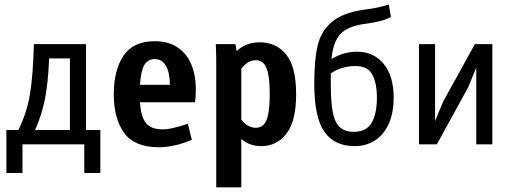

<svg xmlns="http://www.w3.org/2000/svg" viewBox="-20 -630 2228 838"><path d="M196.3 -437.5Q194.3 -305.7 180.2 -220.2Q166 -134.8 132.8 -62.5H285.2V-375H156.2ZM355.5 -62.5H418V125H347.7V0H78.1V125H7.8V-62.5H60.5Q97.7 -139.6 110.8 -219.2Q124 -298.8 127.9 -437.5H355.5Z M673.8 12.7Q567.4 12.7 522 -49.8Q476.6 -112.3 476.6 -218.8Q476.6 -323.2 519 -386.7Q561.5 -450.2 656.2 -450.2Q722.7 -450.2 765.6 -415.5Q808.6 -380.9 824.7 -320.3Q840.8 -259.8 831.1 -183.6H590.8Q593.8 -139.6 604.5 -114.3Q615.2 -88.9 635.7 -77.1Q656.2 -65.4 689.5 -65.4Q711.9 -65.4 739.7 -72.3Q767.6 -79.1 799.8 -89.8L817.4 -19.5Q739.3 12.7 673.8 12.7ZM721.7 -259.8Q720.7 -315.4 703.6 -343.8Q686.5 -372.1 656.2 -372.1Q625 -372.1 609.9 -346.2Q594.7 -320.3 590.8 -259.8Z M923.8 -374 921.9 -437.5H1007.8L1012.7 -407.2Q1035.2 -427.7 1060.1 -436.5Q1085 -445.3 1113.3 -445.3Q1186.5 -445.3 1229.5 -391.6Q1272.5 -337.9 1272.5 -218.8Q1272.5 -100.6 1230 -46.4Q1187.5 7.8 1120.1 7.8Q1095.7 7.8 1074.2 0.5Q1052.7 -6.8 1033.2 -23.4V187.5H923.8ZM1096.7 -72.3Q1117.2 -72.3 1130.4 -85.4Q1143.6 -98.6 1150.4 -130.9Q1157.2 -163.1 1157.2 -218.8Q1157.2 -275.4 1150.4 -307.6Q1143.6 -339.8 1130.4 -353.5Q1117.2 -367.2 1096.7 -367.2Q1061.5 -367.2 1033.2 -330.1V-108.4Q1060.5 -72.3 1096.7 -72.3Z M1527.3 7.8Q1439.5 7.8 1395.5 -55.2Q1351.6 -118.2 1351.6 -264.6Q1351.6 -368.2 1366.2 -430.7Q1380.9 -493.2 1427.7 -533.7Q1474.6 -574.2 1569.3 -587.9L1578.1 -588.9Q1601.6 -591.8 1627.4 -597.2Q1653.3 -602.5 1676.8 -610.4L1686.5 -555.7Q1663.1 -543.9 1637.7 -537.6Q1612.3 -531.2 1577.1 -526.4L1569.3 -525.4Q1495.1 -514.6 1464.4 -480Q1433.6 -445.3 1426.8 -372.1Q1478.5 -404.3 1538.1 -404.3Q1611.3 -404.3 1654.8 -351.1Q1698.2 -297.9 1698.2 -204.1Q1698.2 -105.5 1651.9 -48.8Q1605.5 7.8 1527.3 7.8ZM1524.4 -54.7Q1579.1 -54.7 1602.1 -94.2Q1625 -133.8 1625 -204.1Q1625 -266.6 1605 -304.2Q1585 -341.8 1531.2 -341.8Q1501 -341.8 1473.6 -333.5Q1446.3 -325.2 1423.8 -309.6Q1423.8 -304.7 1423.8 -300.3Q1423.8 -295.9 1423.8 -291V-264.6Q1423.8 -186.5 1432.1 -141.6Q1440.4 -96.7 1462.4 -75.7Q1484.4 -54.7 1524.4 -54.7Z M1808.6 -437.5H1878.9V-101.6L1914.1 -186.5L2052.7 -437.5H2128.9V0H2058.6V-335L2023.4 -249L1886.7 0H1808.6Z"/></svg>

Font: Sudo Variable
Style: Regular
Weight: 400
Monospace: yes
Designer: Jens Kutilek
Foundry: Jens Kutilek
Version: Version 0.040